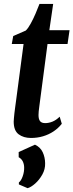

<svg xmlns="http://www.w3.org/2000/svg" viewBox="-20 -710 383 1002"><path d="M189.5 -188Q187 -168 185 -153.5Q183 -139 182 -128.8Q181 -118.5 181 -109.5Q181 -88 189 -77.8Q197 -67.5 216 -67.5Q234.5 -67.5 253.8 -75.2Q273 -83 291.5 -101L302.5 -64Q284 -40.5 259 -24Q234 -7.5 204.5 1.2Q175 10 141.5 10Q103 10 77.2 -9.2Q51.5 -28.5 51.5 -75.5Q52 -84 52.8 -94.8Q53.5 -105.5 55.2 -119Q57 -132.5 59 -149Q61 -165.5 64 -186L103 -480.5H41.5L49 -522L114.5 -550.5Q127 -562.5 140.2 -586.8Q153.5 -611 165.5 -638.8Q177.5 -666.5 186 -689.5H257.5L237.5 -552.5H343L332.5 -480.5H228ZM124 272 78.5 252.5V242Q90 234 98.5 210Q107 186 106 162Q105.5 146 98.8 132.2Q92 118.5 77.5 110.5V83.5L162.5 45Q190.5 58 202.8 84.2Q215 110.5 215.5 141.5Q216.5 173 200.8 201Q185 229 163.5 248Q142 267 124 272Z"/></svg>

Font: Merriweather 24pt SemiCondensed
Style: Bold Italic
Weight: 700
Width: 4
Italic angle: -7.8°
Designer: Eben Sorkin
Foundry: Eben Sorkin
Version: Version 2.101